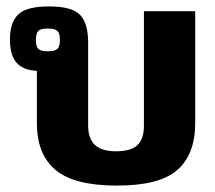

<svg xmlns="http://www.w3.org/2000/svg" viewBox="-20 -564 670 599"><path d="M95 -180V-343Q52 -345 31.5 -368.5Q11 -392 11 -441Q11 -494 37 -519Q63 -544 133 -544Q203 -544 229 -518.5Q255 -493 255 -430V-172Q255 -131 276.5 -111.5Q298 -92 342 -92Q388 -92 408.5 -111Q429 -130 429 -172V-529H589V-180Q589 -83 533.5 -34Q478 15 345 15Q211 15 153 -34Q95 -83 95 -180ZM167 -439Q167 -460 159 -467.5Q151 -475 129 -475Q107 -475 99.5 -467.5Q92 -460 92 -439Q92 -419 99.5 -411.5Q107 -404 129 -404Q151 -404 159 -411.5Q167 -419 167 -439Z"/></svg>

Font: Pridi SemiBold
Style: Regular
Weight: 600
Designer: Katatrad Team
Foundry: CadsonDemak
Version: Version 1.001